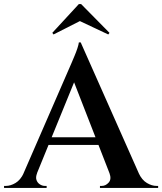

<svg xmlns="http://www.w3.org/2000/svg" viewBox="-42 -927 800 947"><path d="M356 -718 672 -6H524L309 -558ZM141 -73Q133 -53 138 -39Q143 -25 155 -17.5Q167 -10 179 -10H188V0H-22V-10Q-22 -10 -17.5 -10Q-13 -10 -13 -10Q10 -10 34.5 -24.5Q59 -39 75 -73ZM356 -718 361 -613 112 -3H44L302 -596Q304 -600 310.5 -615.5Q317 -631 325.5 -651Q334 -671 340 -689.5Q346 -708 347 -718ZM473 -250V-212H172V-250ZM498 -73H642Q658 -39 682.5 -24.5Q707 -10 730 -10Q730 -10 734 -10Q738 -10 738 -10V0H451V-10H460Q479 -10 494 -26.5Q509 -43 498 -73ZM216 -765 222 -757 352 -823 492 -757 498 -765 358 -907H347Z"/></svg>

Font: Cinzel SemiBold
Style: Regular
Weight: 600
Designer: Natanael Gama
Version: Version 2.000